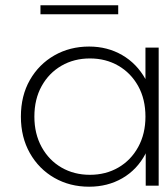

<svg xmlns="http://www.w3.org/2000/svg" viewBox="-20 -702 623 726"><path d="M317 4Q244 4 185.5 -29.5Q127 -63 93 -123Q59 -183 59 -261Q59 -340 93 -399.5Q127 -459 185.5 -492.5Q244 -526 317 -526Q386 -526 441.5 -494Q497 -462 530 -403Q530 -403 530 -402V-522H580V0H531V-123Q531 -122 530 -120Q498 -60 442.5 -28Q387 4 317 4ZM320 -41Q380 -41 427.5 -68.5Q475 -96 502.5 -146Q530 -196 530 -261Q530 -327 502.5 -376.5Q475 -426 427.5 -453.5Q380 -481 320 -481Q260 -481 212.5 -453.5Q165 -426 137.5 -376.5Q110 -327 110 -261Q110 -196 137.5 -146Q165 -96 212.5 -68.5Q260 -41 320 -41ZM133 -648V-682H427V-648Z"/></svg>

Font: Montserrat Z Light
Style: Regular
Weight: 300
Designer: Julieta Ulanovsky
Foundry: Julieta Ulanovsky
Version: Version 8.000